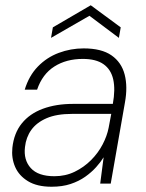

<svg xmlns="http://www.w3.org/2000/svg" viewBox="-20 -698 556 730"><path d="M176 12Q121 12 86.5 -9Q52 -30 37.5 -63.5Q23 -97 27 -136Q33 -192 63 -229Q93 -266 143 -284.5Q193 -303 258 -303H409Q419 -358 410.5 -396Q402 -434 373.5 -454Q345 -474 295 -474Q232 -474 186.5 -445Q141 -416 121 -357H74Q90 -410 124 -445Q158 -480 203.5 -497Q249 -514 298 -514Q366 -514 404 -487.5Q442 -461 454 -414.5Q466 -368 455 -308L401 0H361L374 -100Q363 -82 345.5 -62.5Q328 -43 304 -26Q280 -9 248.5 1.5Q217 12 176 12ZM187 -28Q229 -28 264 -45Q299 -62 326 -89Q353 -116 370 -148.5Q387 -181 393 -212L403 -265H254Q195 -265 157 -248.5Q119 -232 99 -204Q79 -176 75 -139Q69 -90 97 -59Q125 -28 187 -28ZM174 -554 181 -594 325 -678 439 -594 432 -554 320 -638Z"/></svg>

Font: DM Sans 16pt ExtraLight
Style: Italic
Weight: 250
Italic angle: -10°
Version: Version 4.004;gftools[0.9.30]